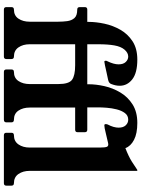

<svg xmlns="http://www.w3.org/2000/svg" viewBox="114 -858 744 1013"><g transform="rotate(90 486.5 -352.0)"><path d="M96 -447Q96 -486 105.5 -530.5Q115 -575 137.5 -614.5Q160 -654 198.5 -679Q237 -704 295 -704Q365 -704 399 -677.5Q433 -651 433 -611Q433 -590 424 -567Q420 -554 402 -550Q386 -547 364.5 -542Q343 -537 326 -533.5Q309 -530 306 -530Q301 -530 301 -538Q301 -543 304 -547Q320 -580 320 -605Q320 -630 307.5 -643Q295 -656 279 -656Q259 -656 242 -636Q226 -617 220 -582.5Q214 -548 214 -498V-440H425V-447Q425 -486 435 -530.5Q445 -575 468.5 -614.5Q492 -654 531.5 -679Q571 -704 629 -704Q685 -704 718.5 -686.5Q752 -669 762 -641Q806 -658 833 -675Q860 -692 874 -702Q876 -704 878 -704H880Q882 -704 882 -702V-136Q882 -101 898.5 -77Q915 -53 947 -53Q960 -53 960 -40V-13Q960 0 947 0H694Q681 0 681 -13V-40Q681 -53 694 -53Q726 -53 742.5 -77Q759 -101 759 -136V-507Q759 -536 754.5 -544.5Q750 -553 736 -550Q712 -545 682.5 -537.5Q653 -530 642 -530Q636 -530 635.5 -535.5Q635 -541 637 -547Q646 -564 650 -578.5Q654 -593 654 -605Q654 -630 641.5 -643Q629 -656 612 -656Q590 -656 577 -638.5Q564 -621 557.5 -595Q551 -569 549 -542.5Q547 -516 547 -498V-440H665Q678 -440 678 -427V-389Q678 -376 665 -376H548V-136Q548 -101 564 -77Q580 -53 612 -53Q626 -53 626 -40V-13Q626 0 612 0H360Q347 0 347 -13V-40Q347 -53 360 -53Q392 -53 408 -77Q424 -101 424 -136V-287Q424 -343 401.5 -359.5Q379 -376 325 -376H214V-136Q214 -101 230.5 -77Q247 -53 279 -53Q292 -53 292 -40V-13Q292 0 279 0H31Q18 0 18 -13V-40Q18 -53 31 -53Q63 -53 79 -77Q95 -101 95 -136V-287Q95 -311 92 -334Q89 -357 76 -372Q63 -387 31 -387Q18 -387 18 -400V-427Q18 -440 31 -440H96Z"/></g></svg>

Font: Young Serif
Style: Regular
Weight: 400
Designer: Bastien Sozeau
Foundry: NBR — Bastien Sozeau
Version: Version 3.004; ttfautohint (v1.8.4.7-5d5b);gftools[0.9.33]